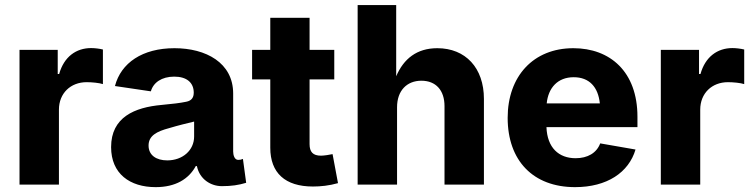

<svg xmlns="http://www.w3.org/2000/svg" viewBox="-20 -748 3053 778"><path d="M59.1 0H218.8V-303.7C218.8 -370.1 266.1 -415 331.1 -415C352.5 -415 382.3 -412.1 397 -407.2V-547.4C383.3 -550.8 364.3 -553.2 349.1 -553.2C288.6 -553.2 239.3 -518.1 219.7 -448.2H213.9V-545.9H59.1Z M610.8 10.3C690.9 10.3 744.6 -22 773.4 -75.2H777.8C789.1 -20.5 835.4 6.3 878.9 6.3C918 6.3 946.8 2 977.5 -7.3L964.4 -104C957 -101.1 952.6 -100.1 945.3 -100.1C929.7 -100.1 924.8 -120.6 924.8 -134.3V-369.1C924.8 -493.7 814.5 -552.7 687 -552.7C557.1 -552.7 470.2 -493.2 445.8 -399.4L591.3 -377.9C601.1 -413.1 634.8 -437.5 686 -437.5C736.3 -437.5 765.1 -413.6 765.1 -372.1C765.1 -344.7 747.1 -337.9 732.9 -335.4C710.4 -330.6 680.2 -327.1 634.8 -322.8C525.9 -313 430.2 -273.4 430.2 -151.9C430.2 -43.9 506.3 10.3 610.8 10.3ZM657.7 -98.1C613.8 -98.1 582 -118.7 582 -158.2C582 -197.8 614.3 -215.3 666 -229C703.1 -240.2 736.3 -248 766.6 -255.4V-194.8C766.6 -139.2 720.2 -98.1 657.7 -98.1Z M1075.2 -675.8V-545.9H1001.5V-426.3H1075.2V-149.4C1075.2 -47.4 1135.3 7.8 1248 7.8C1278.8 7.8 1313.5 4.4 1349.6 -5.9L1327.6 -123.5C1317.9 -121.1 1292.5 -117.2 1280.8 -117.2C1248 -117.2 1234.4 -132.3 1234.4 -164.1V-426.3H1334.5V-545.9H1234.4V-675.8Z M1588.9 -313.5C1588.9 -380.9 1628.9 -420.9 1687.5 -420.9C1746.1 -420.9 1781.2 -382.3 1781.2 -317.9V0H1940.9V-347.2C1940.9 -473.1 1866.2 -552.7 1752 -552.7C1668.9 -552.7 1615.7 -509.8 1585.4 -439V-727.5H1429.2V0H1588.9Z M2310.1 10.3C2439.9 10.3 2527.8 -49.3 2555.2 -142.1L2412.1 -167C2397.5 -127.9 2360.8 -106.9 2312.5 -106.9C2244.1 -106.9 2197.3 -149.4 2194.3 -232.9H2563V-274.9C2563 -458 2451.7 -552.7 2303.2 -552.7C2141.1 -552.7 2037.1 -439 2037.1 -270.5C2037.1 -96.7 2140.6 10.3 2310.1 10.3ZM2195.3 -329.1C2201.7 -392.1 2239.7 -435.1 2304.7 -435.1C2368.2 -435.1 2403.8 -395 2410.6 -329.1Z M2657.7 0H2817.4V-303.7C2817.4 -370.1 2864.7 -415 2929.7 -415C2951.2 -415 2981 -412.1 2995.6 -407.2V-547.4C2981.9 -550.8 2962.9 -553.2 2947.8 -553.2C2887.2 -553.2 2837.9 -518.1 2818.4 -448.2H2812.5V-545.9H2657.7Z"/></svg>

Font: Raveo
Style: Bold
Weight: 700
Designer: Jakub Foglar, Rasmus Andersson (Inter)
Foundry: Jakubfoglar.com
Version: Version 1.100;Glyphs 3.2.3 (3260)